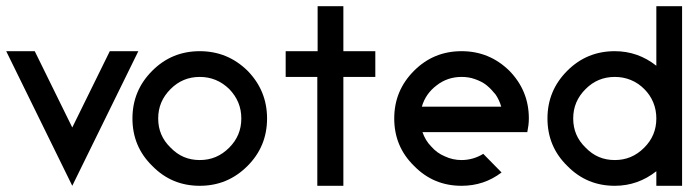

<svg xmlns="http://www.w3.org/2000/svg" viewBox="-26 -599 2249 619"><path d="M207 0 420 -434H328L207 -188L86 -434H-6Z M618 0C678 0 729 -21 772 -64C814 -106 835 -157 835 -217C835 -277 814 -328 772 -371C729 -413 678 -434 618 -434C558 -434 507 -413 465 -371C422 -328 401 -277 401 -217C401 -157 422 -106 465 -64C507 -21 558 0 618 0ZM618 -83C581 -83 550 -96 524 -123C497 -149 484 -180 484 -217C484 -254 497 -285 524 -312C550 -338 581 -351 618 -351C655 -351 686 -338 713 -312C739 -285 752 -254 752 -217C752 -180 739 -149 713 -123C686 -96 655 -83 618 -83Z M997 0H1081V-351H1184V-434H1081V-579H998V-434H895V-351H997Z M1462 0C1510 0 1553 -14 1591 -43L1532 -103C1511 -90 1487 -83 1462 -83C1443 -83 1425 -87 1408 -95C1391 -102 1376 -113 1364 -127C1351 -140 1342 -156 1336 -173H1674C1677 -188 1679 -202 1679 -217C1679 -277 1658 -328 1616 -371C1573 -413 1522 -434 1462 -434C1402 -434 1351 -413 1309 -371C1266 -328 1245 -277 1245 -217C1245 -157 1266 -106 1309 -64C1351 -21 1402 0 1462 0ZM1334 -255C1342 -283 1358 -306 1382 -324C1405 -342 1432 -351 1462 -351C1477 -351 1491 -349 1505 -344C1519 -339 1532 -333 1543 -324C1554 -315 1563 -305 1572 -294C1580 -282 1586 -269 1590 -255Z M1956 0C2006 0 2051 -16 2090 -47V0H2173V-579H2090V-387C2051 -418 2006 -434 1956 -434C1896 -434 1845 -413 1803 -371C1760 -328 1739 -277 1739 -217C1739 -157 1760 -106 1803 -64C1845 -21 1896 0 1956 0ZM1956 -83C1919 -83 1888 -96 1862 -123C1835 -149 1822 -180 1822 -217C1822 -254 1835 -285 1862 -312C1888 -338 1919 -351 1956 -351C1974 -351 1991 -348 2008 -341C2025 -334 2039 -324 2051 -312C2063 -300 2073 -286 2080 -269C2087 -252 2090 -235 2090 -217C2090 -180 2077 -149 2051 -123C2024 -96 1993 -83 1956 -83Z"/></svg>

Font: Kunika
Style: Regular
Weight: 400
Designer: Leo Kuroshita
Foundry: kurogedelic
Version: Version 1.000;PS 001.000;hotconv 1.0.88;makeotf.lib2.5.64775